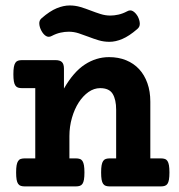

<svg xmlns="http://www.w3.org/2000/svg" viewBox="-20 -666 640 686"><path d="M106 -351.1H58.6Q50.3 -351.1 44.4 -353Q38.6 -355 34.9 -360.4Q31.2 -365.7 29.5 -375.5Q27.8 -385.3 27.8 -400.9Q27.8 -416.5 29.5 -426.3Q31.2 -436 34.9 -441.7Q38.6 -447.3 44.4 -449.2Q50.3 -451.2 58.6 -451.2H177.7Q194.3 -451.2 201.4 -444.1Q208.5 -437 208.5 -420.4V-349.6Q242.7 -409.2 283.2 -435.5Q323.7 -461.9 369.6 -461.9Q403.3 -461.9 430.7 -450.7Q458 -439.5 477.1 -418.9Q496.1 -398.4 506.6 -368.9Q517.1 -339.4 517.1 -302.7V-100.1H554.7Q563 -100.1 568.8 -98.1Q574.7 -96.2 578.4 -90.6Q582 -85 583.7 -75.2Q585.4 -65.4 585.4 -49.8Q585.4 -34.2 583.7 -24.4Q582 -14.6 578.4 -9.3Q574.7 -3.9 568.8 -2Q563 0 554.7 0H372.1Q363.8 0 357.9 -2Q352.1 -3.9 348.4 -9.3Q344.7 -14.6 343 -24.4Q341.3 -34.2 341.3 -49.8Q341.3 -65.4 343 -75.2Q344.7 -85 348.4 -90.6Q352.1 -96.2 357.9 -98.1Q363.8 -100.1 372.1 -100.1H395V-273.9Q395 -310.1 382.6 -330.6Q370.1 -351.1 337.9 -351.1Q315.9 -351.1 296.1 -337.2Q276.4 -323.2 261.2 -299.8Q246.1 -276.4 237.1 -245.1Q228 -213.9 228 -179.7V-100.1H251Q259.3 -100.1 265.1 -98.1Q271 -96.2 274.7 -90.6Q278.3 -85 280 -75.2Q281.7 -65.4 281.7 -49.8Q281.7 -34.2 280 -24.4Q278.3 -14.6 274.7 -9.3Q271 -3.9 265.1 -2Q259.3 0 251 0H68.4Q60.1 0 54.2 -2Q48.3 -3.9 44.7 -9.3Q41 -14.6 39.3 -24.4Q37.6 -34.2 37.6 -49.8Q37.6 -65.4 39.3 -75.2Q41 -85 44.7 -90.6Q48.3 -96.2 54.2 -98.1Q60.1 -100.1 68.4 -100.1H106ZM374.5 -610.4Q387.7 -610.4 403.1 -613.8Q418.5 -617.2 434.1 -625.5Q445.3 -631.8 454.8 -626.2Q464.4 -620.6 472.2 -607.4Q479 -594.2 479.5 -582Q480 -569.8 470.2 -562Q441.4 -537.1 417.2 -526.9Q393.1 -516.6 371.1 -516.6Q350.6 -516.6 332 -522.2Q313.5 -527.8 295.9 -534.7Q278.3 -541.5 261 -547.1Q243.7 -552.7 225.6 -552.7Q211.4 -552.7 196 -549.3Q180.7 -545.9 165 -537.6Q154.3 -531.7 144.8 -537.1Q135.3 -542.5 127.9 -556.2Q121.1 -568.8 120.4 -581.1Q119.6 -593.3 128.9 -601.1Q158.2 -626.5 182.6 -636.5Q207 -646.5 229 -646.5Q249 -646.5 267.6 -640.9Q286.1 -635.3 303.7 -628.4Q321.3 -621.6 338.9 -616Q356.4 -610.4 374.5 -610.4Z"/></svg>

Font: Courier Prime
Style: Bold
Weight: 700
Monospace: yes
Designer: Alan Dague-Greene
Foundry: Quote-Unquote Apps
Version: Version 1.202